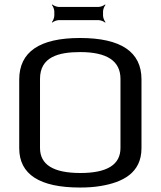

<svg xmlns="http://www.w3.org/2000/svg" viewBox="-20 -829 719 859"><path d="M613 -474C613 -597 521 -659 338 -659C157 -659 66 -597 66 -473V-166C66 -49 157 10 338 10C371 10 402 8 431 3C527 -13 613 -54 613 -166V-474ZM339 -596C459 -596 519 -556 519 -476V-167C519 -92 459 -55 340 -55C219 -55 159 -92 159 -167V-476C159 -574 241 -596 339 -596ZM441 -759V-778C441 -787 447 -802 452 -807L450 -809C445 -804 430 -798 421 -798H243C234 -798 219 -804 214 -809L212 -807C217 -802 223 -787 223 -778V-759C223 -750 217 -735 212 -730L214 -728C219 -733 234 -739 243 -739H421C430 -739 445 -733 450 -728L452 -730C447 -735 441 -750 441 -759Z"/></svg>

Font: Gamestation Storm
Style: Regular
Weight: 400
Designer: Jonas Hecksher
Foundry: Jonas Hecksher, Playtypeª, e-types AS
Version: Version 1.003